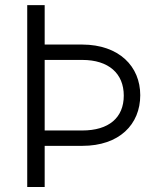

<svg xmlns="http://www.w3.org/2000/svg" viewBox="-20 -748 661 768"><path d="M88.9 -727.5V0H158.7V-164.6H309.1C457.5 -164.6 541 -250.5 541 -367.2C541 -482.4 456.5 -569.3 309.1 -569.8H158.7V-727.5ZM158.7 -226.1V-508.3H309.1C415 -508.3 475.1 -453.6 475.1 -365.7C475.1 -277.3 415.5 -226.1 309.1 -226.1Z"/></svg>

Font: Raveo Light
Style: Regular
Weight: 300
Designer: Jakub Foglar, Rasmus Andersson (Inter)
Foundry: Jakubfoglar.com
Version: Version 1.100;Glyphs 3.2.3 (3260)